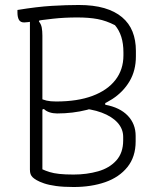

<svg xmlns="http://www.w3.org/2000/svg" viewBox="-20 -740 640 770"><path d="M275 10Q234 10 205 6Q176 2 157 -4.5Q138 -11 127 -17.5Q116 -24 111 -29Q105 -35 102.5 -42Q100 -49 100 -60Q100 -138 100 -214.5Q100 -291 100 -368Q100 -445 100 -523.5Q100 -602 100 -684H150L136 -654Q145 -643 147.5 -629Q150 -615 150 -597Q150 -532 150 -466.5Q150 -401 150 -334.5Q150 -268 150 -199.5Q150 -131 150 -61Q163 -55 179 -50Q195 -45 218 -42.5Q241 -40 275 -40Q328 -40 373.5 -53Q419 -66 446.5 -96.5Q474 -127 474 -177V-191Q474 -223 451.5 -248Q429 -273 387.5 -288.5Q346 -304 288 -307H140V-321L402 -334V-320Q461 -309 492.5 -276Q524 -243 524 -195V-173Q524 -111 491 -70Q458 -29 402 -9.5Q346 10 275 10ZM50 -700Q129 -713 188 -716.5Q247 -720 296 -720Q355 -720 398 -707.5Q441 -695 469.5 -671Q498 -647 511.5 -613Q525 -579 525 -536V-514Q525 -457 499.5 -414Q474 -371 430 -342.5Q386 -314 329 -299.5Q272 -285 209 -285Q193 -285 179 -289.5Q165 -294 156 -303L138 -296V-347Q152 -340 167 -336.5Q182 -333 205 -333Q291 -333 351 -355.5Q411 -378 443 -419.5Q475 -461 475 -518V-530Q475 -565 466.5 -592Q458 -619 441 -639Q406 -657 371.5 -663.5Q337 -670 290 -670Q238 -670 193 -665Q148 -660 117.5 -655Q87 -650 77 -650Q62 -650 56 -660.5Q50 -671 50 -690Q50 -692 50 -695Q50 -698 50 -700Z"/></svg>

Font: Recursive Casual Light
Style: Regular
Weight: 300
Version: Version 1.047